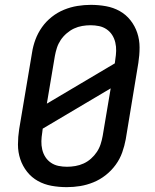

<svg xmlns="http://www.w3.org/2000/svg" viewBox="-20 -763 640 791"><path d="M255 8Q223 8 192.5 2.5Q162 -3 136 -17.5Q110 -32 91.5 -55.5Q73 -79 63.5 -107.5Q54 -136 54 -167.5Q54 -199 59 -231L112 -546Q116 -573 126 -600Q136 -627 153 -651Q170 -675 193.5 -693.5Q217 -712 244 -723Q271 -734 299 -738.5Q327 -743 354 -743Q386 -743 416.5 -737.5Q447 -732 473 -717.5Q499 -703 517.5 -679.5Q536 -656 545.5 -627.5Q555 -599 555 -567.5Q555 -536 550 -504L498 -189Q493 -162 483.5 -135Q474 -108 456.5 -84Q439 -60 415.5 -41.5Q392 -23 365 -12Q338 -1 310.5 3.5Q283 8 255 8ZM173 -336 453 -502 455 -518Q458 -536 458.5 -553.5Q459 -571 455 -588Q451 -605 442 -619Q433 -633 419 -642.5Q405 -652 388 -655.5Q371 -659 353 -659Q336 -659 318.5 -656Q301 -653 285 -645.5Q269 -638 254.5 -625.5Q240 -613 230 -598Q220 -583 214.5 -566Q209 -549 206 -532ZM256 -76Q273 -76 290.5 -79Q308 -82 324.5 -89.5Q341 -97 355 -109.5Q369 -122 379 -137Q389 -152 394.5 -169Q400 -186 403 -203L436 -399L156 -233L154 -217Q151 -199 150.5 -181.5Q150 -164 154 -147Q158 -130 167 -116Q176 -102 190 -92.5Q204 -83 221 -79.5Q238 -76 256 -76Z"/></svg>

Font: Iosevka SS04 Md Ex Obl
Style: Regular
Weight: 500
Width: 7
Italic angle: -9°
Monospace: yes
Designer: Belleve Invis
Foundry: Belleve Invis
Version: Version 19.0.0; ttfautohint (v1.8.4)